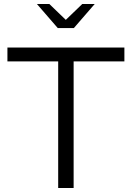

<svg xmlns="http://www.w3.org/2000/svg" viewBox="-20 -937 657 957"><path d="M270 0V-631H17V-700H600V-631H347V0ZM226 -917 308 -838 390 -917H452L348 -797H268L164 -917Z"/></svg>

Font: Red Hat Display Variable
Style: Regular
Weight: 400
Designer: Pentagram, MCKL
Foundry: Pentagram, MCKL
Version: Version 1.021